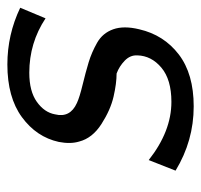

<svg xmlns="http://www.w3.org/2000/svg" viewBox="-32 -492 533 508"><g transform="rotate(-90 234.0 -237.5)"><path d="M37 -39 65 -110Q141 -50 219 -50Q278 -50 309.5 -76.5Q341 -103 342 -140Q343 -159 328 -173.5Q313 -188 294 -195Q268 -195 233 -203Q198 -211 160.5 -235Q123 -259 114 -294Q107 -317 113 -348Q126 -407 178.5 -445.5Q231 -484 318 -484Q397 -484 468 -450L440 -383Q375 -426 296 -426Q247 -426 219 -406Q191 -386 186 -358Q176 -318 216 -300Q231 -293 264 -285Q297 -277 323.5 -269Q350 -261 375.5 -246.5Q401 -232 411 -204Q421 -176 411 -135Q396 -70 344.5 -30.5Q293 9 207 9Q116 9 37 -39Z"/></g></svg>

Font: Coval
Style: Light Italic
Weight: 300
Foundry: Context Ltd
Version: Version 001.000